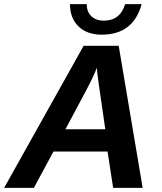

<svg xmlns="http://www.w3.org/2000/svg" viewBox="-41 -910 783 930"><path d="M650 0H507L480 -176H218L123 0H-21L364 -688H534ZM428 -582Q418 -552 380 -479L276 -284H469L437 -505Q428 -571 428 -582ZM451 -742Q381 -742 339.5 -782Q298 -822 298 -890H379Q379 -854 401 -832Q423 -810 462 -810Q541 -810 565 -890H645Q605 -742 451 -742Z"/></svg>

Font: Libra Sans
Style: Bold Italic
Weight: 700
Italic angle: -12°
Foundry: Context Ltd
Version: Version 1.002